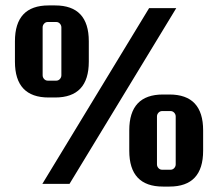

<svg xmlns="http://www.w3.org/2000/svg" viewBox="-20 -677 803 707"><path d="M529 -647H629L236 0H136ZM183 -318H159Q35 -318 35 -450V-525Q35 -657 159 -657H183Q307 -657 307 -525V-450Q307 -318 183 -318ZM137 -400Q137 -392 142.5 -386Q148 -380 156 -380H187Q195 -380 200.5 -386Q206 -392 206 -400V-576Q206 -584 200.5 -590Q195 -596 187 -596H156Q148 -596 142.5 -590Q137 -584 137 -576ZM604 -329Q728 -329 728 -197V-122Q728 10 604 10H580Q456 10 456 -122V-197Q456 -329 580 -329ZM627 -72V-248Q627 -256 621.5 -262Q616 -268 608 -268H577Q569 -268 563.5 -262Q558 -256 558 -248V-72Q558 -64 563.5 -58Q569 -52 577 -52H608Q616 -52 621.5 -58Q627 -64 627 -72Z"/></svg>

Font: Squada One
Style: Regular
Weight: 400
Designer: Joe Prince
Foundry: Joe Prince
Version: Version 1.001